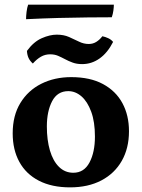

<svg xmlns="http://www.w3.org/2000/svg" viewBox="-20 -800 612 829"><path d="M282.7 9Q203.7 9 148 -19.7Q92.3 -48.4 63.6 -100.9Q34.8 -153.3 34.8 -224.3Q34.8 -301.2 68 -355.4Q101.1 -409.7 158.4 -438.4Q215.7 -467 287.4 -467Q369.4 -467 424.8 -437Q480.3 -407 508.6 -354.5Q536.9 -302.1 536.9 -233.2Q536.9 -160 505.8 -105.4Q474.7 -50.9 417.7 -21Q360.6 9 282.7 9ZM296.5 -54.1Q342.9 -54.1 366.4 -98.4Q389.9 -142.7 389.9 -210.2Q389.9 -273.8 373.8 -317.7Q357.6 -361.6 331.6 -384.1Q305.5 -406.5 274.8 -406.5Q227.8 -406.5 205 -362.9Q182.3 -319.3 182.3 -254.2Q182.3 -195.5 195.6 -150.1Q209 -104.7 234.8 -79.4Q260.6 -54.1 296.5 -54.1ZM334.6 -523.2Q311.4 -523.2 293.6 -529.8Q275.8 -536.3 260.9 -544.4Q245.9 -552.4 230.7 -559Q215.5 -565.5 196.5 -565.5Q174.9 -565.5 156.9 -555.2Q138.8 -544.8 121.8 -525.7Q109.1 -537 103.2 -549.9Q97.3 -562.9 96.3 -580.2Q125.3 -619.8 160.4 -635.1Q195.4 -650.4 225.1 -650.4Q255.2 -650.4 278 -640.3Q300.8 -630.3 321.1 -620.2Q341.3 -610.1 363.4 -610.1Q381.5 -610.1 396 -619.3Q410.5 -628.4 422 -643.5Q434.8 -640.9 447.5 -635Q460.2 -629.1 468.3 -619Q444.3 -571.7 409.9 -547.5Q375.6 -523.2 334.6 -523.2ZM471.6 -779.9Q471.6 -769.9 469.6 -754.7Q467.6 -739.5 462.6 -725.4Q419 -725.4 360.4 -724.8Q301.9 -724.3 233.9 -722.5Q166 -720.7 92.5 -717.1Q92.5 -730.5 94.7 -748.8Q97 -767.2 101.5 -779.9Z"/></svg>

Font: Vollkorn
Style: Regular
Weight: 400
Designer: Friedrich Althausen
Foundry: Friedrich Althausen
Version: Version 5.001